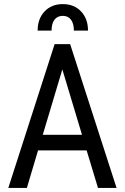

<svg xmlns="http://www.w3.org/2000/svg" viewBox="-20 -929 616 949"><path d="M408.2 -185.5H168L112.8 0H21L250 -710.9H326.7L556.2 0H464.4ZM191.4 -262.7H385.3L288.1 -585.9ZM345.2 -777.8Q345.2 -812 331.1 -831.3Q316.9 -850.6 290.5 -850.6Q263.7 -850.6 249.3 -831.5Q234.9 -812.5 234.9 -777.8H166Q166 -835.9 200.2 -872.3Q234.4 -908.7 290.5 -908.7Q346.7 -908.7 380.9 -872.3Q415 -835.9 415 -777.8Z"/></svg>

Font: Roboto Condensed
Style: Regular
Weight: 400
Designer: Google
Version: Version 2.001047; 2015